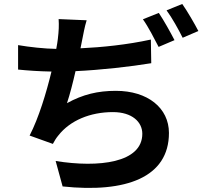

<svg xmlns="http://www.w3.org/2000/svg" viewBox="-20 -885 1040 966"><path d="M739 -686C620 -660 493 -647 385 -642L393 -682C400 -715 405 -748 416 -783L275 -789C277 -756 276 -732 271 -689C269 -675 267 -658 263 -639C203 -640 130 -648 71 -658V-535C120 -530 178 -526 239 -525C213 -418 175 -292 129 -203L246 -161C255 -178 263 -191 274 -204C333 -279 434 -321 548 -321C645 -321 696 -271 696 -212C696 -66 477 -40 260 -75L295 53C615 87 830 7 830 -216C830 -342 723 -428 563 -428C472 -428 397 -410 317 -366C332 -411 347 -470 360 -527C489 -533 638 -550 741 -567ZM699 -788C727 -749 757 -689 778 -649L858 -683C839 -720 804 -783 779 -820ZM818 -833C846 -795 878 -737 899 -695L978 -729C960 -764 923 -828 897 -865Z"/></svg>

Font: Noto Sans CJK JP Bold
Style: Regular
Weight: 700
Designer: Ryoko NISHIZUKA (kana & ideographs); Paul D. Hunt (Latin, Greek & Cyrillic); Wenlong ZHANG (bopomofo); Sandoll Communica
Foundry: Adobe Systems Incorporated
Version: Version 1.004;PS 1.004;hotconv 1.0.82;makeotf.lib2.5.63406